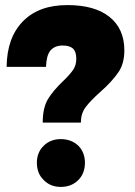

<svg xmlns="http://www.w3.org/2000/svg" viewBox="-20 -727 529 755"><path d="M70 -643C28 -600 7 -541 6 -464H161C162 -493 167 -514 178 -528C189 -541 205 -548 226 -548C245 -548 258 -544 267 -536C276 -527 280 -514 280 -496C280 -479 276 -465 268 -453C259 -440 246 -425 228 -408C203 -384 183 -361 169 -338C155 -315 148 -284 148 -245H298C298 -268 304 -289 317 -306C330 -323 349 -343 375 -366C406 -393 429 -419 445 -442C461 -465 469 -494 469 -529C469 -586 449 -630 410 -661C371 -692 316 -707 245 -707C170 -707 112 -686 70 -643ZM288 -154C270 -171 247 -180 219 -180C192 -180 169 -171 152 -154C134 -137 125 -114 125 -87C125 -59 134 -36 152 -19C169 -1 192 8 219 8C247 8 270 -1 288 -19C305 -36 314 -59 314 -87C314 -114 305 -137 288 -154Z"/></svg>

Font: Argentum Sans ExtraBold
Style: Regular
Weight: 800
Designer: Julieta Ulanovsky
Foundry: Julieta Ulanovsky
Version: Version 5.001;February 15, 2019;FontCreator 11.5.0.2425 64-b